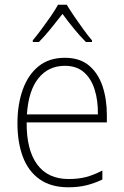

<svg xmlns="http://www.w3.org/2000/svg" viewBox="-20 -784 527 814"><path d="M255 -539Q318 -539 357 -506.5Q396 -474 414.5 -419Q433 -364 433 -297V-265H93Q92 -149 137.5 -87Q183 -25 271 -25Q311 -25 343 -33Q375 -41 414 -61V-23Q381 -7 346.5 1.5Q312 10 270 10Q196 10 148 -24Q100 -58 77 -119Q54 -180 54 -262Q54 -341 76.5 -404Q99 -467 143.5 -503Q188 -539 255 -539ZM255 -505Q186 -505 143.5 -453Q101 -401 94 -299H395Q396 -358 381 -405Q366 -452 335 -478.5Q304 -505 255 -505ZM263 -764Q276 -742 295.5 -713.5Q315 -685 335 -657.5Q355 -630 370 -613V-606H344Q319 -631 292.5 -663.5Q266 -696 245 -725Q223 -697 196.5 -664Q170 -631 145 -606H119V-613Q135 -632 155.5 -659.5Q176 -687 195 -714.5Q214 -742 226 -764Z"/></svg>

Font: Noto Sans Gujarati SemiCondensed ExtraLight
Style: Regular
Weight: 200
Width: 4
Designer: Jelle Bosma - Monotype Design Team, Universal Thirst
Foundry: Monotype Imaging Inc.
Version: Version 2.106; ttfautohint (v1.8.4.7-5d5b)